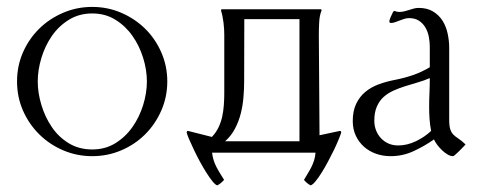

<svg xmlns="http://www.w3.org/2000/svg" viewBox="-20 -446 1397 561"><path d="M249.5 -406.7Q211.4 -406.7 181.6 -388.4Q151.9 -370.1 131.8 -341.3Q111.8 -312.5 101.1 -277.1Q90.3 -241.7 90.3 -208Q90.3 -174.3 101.1 -138.9Q111.8 -103.5 131.6 -74.5Q151.4 -45.4 181.2 -27.3Q210.9 -9.3 249.5 -9.3Q287.6 -9.3 317.1 -27.6Q346.7 -45.9 366.9 -74.7Q387.2 -103.5 398.2 -138.9Q409.2 -174.3 409.2 -208Q409.2 -241.7 398.2 -277.1Q387.2 -312.5 366.9 -341.3Q346.7 -370.1 317.1 -388.4Q287.6 -406.7 249.5 -406.7ZM249.5 -425.8Q294.4 -425.8 334.2 -408.7Q374 -391.6 404.1 -362.1Q434.1 -332.5 451.4 -292.7Q468.8 -252.9 468.8 -208Q468.8 -163.1 451.4 -123.3Q434.1 -83.5 404.3 -53.7Q374.5 -23.9 334.5 -6.8Q294.4 10.3 249.5 10.3Q204.6 10.3 164.6 -6.8Q124.5 -23.9 94.5 -53.7Q64.5 -83.5 47.1 -123Q29.8 -162.6 29.8 -208Q29.8 -253.4 47.1 -293Q64.5 -332.5 94.5 -362.1Q124.5 -391.6 164.6 -408.7Q204.6 -425.8 249.5 -425.8Z M599.6 0Q601.1 11.7 604.2 22Q607.4 32.2 612.3 41.7Q617.2 51.3 623 60.5Q628.9 69.8 634.8 79.6Q630.4 84.5 625.5 88.6Q620.6 92.8 614.7 95.7Q608.9 93.8 600.6 83.5Q592.3 73.2 582.8 58.1Q573.2 43 563.7 25.4Q554.2 7.8 546.4 -8.8Q538.6 -25.4 532.7 -38.8Q526.9 -52.2 525.4 -59.1L526.4 -62.5L529.3 -63.5L599.1 -45.9Q610.8 -58.1 618.2 -73.2Q625.5 -88.4 629.2 -105Q632.8 -121.6 634 -138.9Q635.3 -156.2 635.3 -172.4V-344.7Q635.3 -352.1 634.8 -361.1Q634.3 -370.1 633.1 -379.6Q631.8 -389.2 630.1 -398.2Q628.4 -407.2 626 -414.1V-417L627.4 -418.9H917.5L918.9 -418H919.4V-415Q913.6 -400.9 912.6 -380.6Q911.6 -360.4 911.6 -344.7L913.6 -50.8L973.1 -63.5L976.1 -62.5L977.1 -59.1Q975.1 -52.2 969.5 -38.6Q963.9 -24.9 956.1 -8.5Q948.2 7.8 938.7 25.6Q929.2 43.5 919.9 58.3Q910.6 73.2 902.1 83.5Q893.6 93.8 887.7 95.7Q881.8 92.8 877 88.6Q872.1 84.5 868.2 79.6Q874 69.3 879.6 60.3Q885.3 51.3 889.9 42Q894.5 32.7 897.7 22.7Q900.9 12.7 901.9 0ZM693.8 -390.1Q693.8 -344.7 693.6 -299.8Q693.4 -254.9 693.4 -209.5Q693.4 -186.5 691.4 -162.4Q689.5 -138.2 683.6 -114.7Q677.7 -91.3 666.7 -70.3Q655.8 -49.3 637.7 -33.2H855V-390.1Z M1235.8 -309.6Q1235.8 -324.2 1232.9 -338.9Q1230 -353.5 1222.9 -365.7Q1215.8 -377.9 1204.1 -385.5Q1192.4 -393.1 1175.3 -393.1Q1168.5 -393.1 1161.4 -390.9Q1154.3 -388.7 1147.5 -386Q1140.6 -383.3 1134.3 -381.1Q1127.9 -378.9 1122.1 -378.9Q1117.7 -378.9 1117.7 -383.3Q1117.7 -385.7 1118.9 -389.6Q1120.1 -393.6 1122.1 -397.7Q1124 -401.9 1126 -405.8Q1127.9 -409.7 1128.9 -412.1L1132.8 -414.1Q1139.2 -411.1 1146.5 -411.1Q1153.8 -411.1 1160.9 -412.8Q1168 -414.6 1174.8 -416.7Q1181.6 -418.9 1188.7 -420.9Q1195.8 -422.9 1203.1 -422.9Q1228 -422.9 1245.1 -412.6Q1262.2 -402.3 1272.7 -386Q1283.2 -369.6 1287.8 -348.6Q1292.5 -327.6 1292.5 -306.2V-96.7Q1292.5 -77.6 1295.7 -68.1Q1298.8 -58.6 1304.9 -52.5Q1311 -46.4 1319.8 -40.8Q1328.6 -35.2 1340.3 -23.9Q1338.4 -22 1333.3 -16.4Q1328.1 -10.7 1322 -4.9Q1315.9 1 1310.8 5.6Q1305.7 10.3 1303.7 10.3Q1295.9 10.3 1287.4 5.1Q1278.8 0 1271 -7.6Q1263.2 -15.1 1257.1 -23.4Q1251 -31.7 1248 -38.6Q1220.2 -19 1188.5 -4.4Q1156.7 10.3 1121.6 10.3Q1098.6 10.3 1078.6 3.2Q1058.6 -3.9 1043.5 -17.3Q1028.3 -30.8 1019.5 -49.8Q1010.7 -68.8 1010.7 -92.3Q1010.7 -121.6 1020.5 -142.3Q1030.3 -163.1 1047.1 -177.2Q1064 -191.4 1086.7 -199.7Q1109.4 -208 1135.3 -212.9Q1162.6 -218.3 1187.3 -226.8Q1211.9 -235.4 1235.8 -249.5ZM1239.7 -63.5Q1236.3 -80.6 1235.1 -98.1Q1233.9 -115.7 1233.9 -133.3Q1233.9 -154.8 1234.9 -175.5Q1235.8 -196.3 1235.8 -217.8Q1218.8 -210.4 1200.2 -205.1Q1181.6 -199.7 1163.8 -194.1Q1146 -188.5 1129.6 -181.2Q1113.3 -173.8 1100.8 -162.6Q1088.4 -151.4 1081.1 -134.5Q1073.7 -117.7 1073.7 -93.3Q1073.7 -78.1 1078.9 -64.9Q1084 -51.8 1093.3 -42Q1102.5 -32.2 1115.2 -26.6Q1127.9 -21 1143.6 -21Q1169.4 -21 1195.3 -33.4Q1221.2 -45.9 1239.7 -63.5Z"/></svg>

Font: CAT Linz
Style: Regular
Weight: 400
Designer: Peter Wiegel
Foundry: Peter Wiegel
Version: Version 1.08